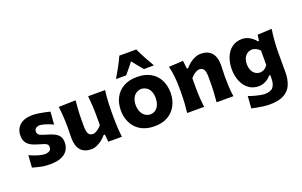

<svg xmlns="http://www.w3.org/2000/svg" viewBox="-118 -1405 3405 2168"><g transform="rotate(-20 1584.5 -321.5)"><path d="M254.7 15.1Q338.7 15.1 391.1 -7.8Q443.5 -30.8 468.2 -70.9Q492.8 -111 492.8 -162.1Q492.8 -205.7 474.6 -234Q456.4 -262.2 417.6 -281.5Q378.9 -300.8 317.1 -317.1Q265.5 -331.1 246.4 -346.2Q227.4 -361.3 227.4 -387Q227.4 -408 237.5 -419Q247.6 -430 262 -434.7Q276.4 -439.5 289.2 -440.4Q310.1 -440.4 353.4 -428.1Q396.6 -415.9 448.4 -391.4L459.6 -542.8Q436.8 -548.5 401.4 -556.2Q366 -564 327 -569.9Q287.9 -575.8 253.6 -575.8Q154.9 -575.8 101.2 -529Q47.5 -482.1 47.5 -402.7Q47.5 -359.4 64.5 -328.7Q81.5 -298 115.6 -277.4Q149.7 -256.8 200.5 -243.2Q243.8 -231.4 268.8 -222.4Q293.8 -213.4 304.5 -202.3Q315.3 -191.2 315.3 -173Q315.3 -150.6 305.4 -137.7Q295.6 -124.8 279.1 -119.5Q262.7 -114.1 243.2 -112.8Q217.8 -112.8 186 -120Q154.1 -127.1 120.8 -139.3Q87.6 -151.5 57.1 -166.5L46.4 -19.5Q80.9 -10.7 133.1 2.2Q185.2 15.1 254.7 15.1Z M752.8 15.1Q784.2 15.1 817.1 0.6Q850.1 -14 880.4 -37.6Q910.6 -61.2 933.4 -89H948.7L957 0H1120.9Q1113.4 -59.7 1110.2 -116.1Q1106.9 -172.5 1106.9 -242.4V-306Q1106.9 -358.7 1108.7 -401.1Q1110.5 -443.5 1114.1 -482.1Q1117.7 -520.7 1122.6 -560.4H918.6Q924.3 -500.7 928 -445.6Q931.6 -390.5 931.6 -328.1V-209.3Q918 -191.2 898.8 -175.5Q879.7 -159.8 860.7 -150.3Q841.6 -140.8 828.1 -140.8Q788.1 -140.8 772.5 -169.5Q757 -198.2 757 -256.3V-328.1Q757 -390.5 760.3 -448.2Q763.7 -506 769.9 -565.8L565.9 -560.4Q570.8 -520.7 574.2 -482.1Q577.6 -443.5 579.6 -401.1Q581.5 -358.7 581.5 -306Q581.5 -276.2 580.4 -248.4Q579.3 -220.5 579.3 -183.8Q579.3 -84.3 623.5 -34.6Q667.8 15.1 752.8 15.1Z M1510.9 -127.1Q1470.9 -129.2 1443.8 -150.6Q1416.7 -171.9 1402.8 -206.4Q1389 -240.9 1389 -281.9Q1389 -324.9 1402.8 -358.2Q1416.7 -391.6 1443.9 -411.4Q1471.2 -431.2 1510.9 -433.6Q1568.4 -428.5 1598.6 -388.6Q1628.9 -348.6 1628.9 -281.9Q1628.9 -239.9 1615.9 -205.4Q1602.9 -170.9 1576.7 -150.1Q1550.5 -129.2 1510.9 -127.1ZM1511.9 15.1Q1606.6 15.1 1672.5 -23.8Q1738.4 -62.8 1773 -130Q1807.6 -197.1 1807.6 -281.9Q1807.6 -364.6 1774.5 -431.4Q1741.4 -498.2 1674.8 -537.4Q1608.2 -576.5 1508.1 -576.5Q1410.8 -576.5 1344.6 -537.8Q1278.3 -499 1244.5 -432.5Q1210.6 -365.9 1210.6 -281.9Q1210.6 -223.1 1228.7 -169.8Q1246.7 -116.4 1283.7 -74.8Q1320.6 -33.2 1377.4 -9Q1434.2 15.1 1511.9 15.1ZM1616.4 -632.5 1736 -634.6Q1701.5 -693.7 1669.1 -752.9Q1636.7 -812.2 1610.2 -870.6H1406.4Q1380.4 -812.2 1347.8 -753Q1315.3 -693.8 1280.8 -634.8H1402.8Q1430.3 -667.2 1456.8 -699.8Q1483.2 -732.4 1508.6 -765Q1534.5 -731.6 1561.4 -698.4Q1588.4 -665.2 1616.4 -632.5Z M1904.6 0H2108.6Q2101.1 -59.7 2097.6 -114.9Q2094.1 -170.1 2094.1 -232.7V-348Q2107.9 -366.5 2127 -382Q2146.2 -397.5 2165.6 -407.1Q2185.1 -416.8 2199.2 -416.8Q2239.6 -416.8 2255 -388.2Q2270.5 -359.5 2270.5 -301.1V-232.7Q2270.5 -170.1 2267.3 -114.9Q2264 -59.7 2258.3 0H2460.4Q2451.2 -59.7 2448.3 -116.1Q2445.5 -172.5 2445.5 -242.4Q2445.5 -271.6 2447.5 -306.2Q2449.5 -340.7 2449.5 -377.3Q2449.5 -476.7 2404.9 -526.6Q2360.4 -576.5 2274.9 -576.5Q2240.9 -576.5 2206.4 -562Q2171.9 -547.5 2141.4 -523.8Q2110.8 -500 2087.9 -472.2H2073.1L2062.2 -569.5L1890.1 -560.4Q1906.4 -493 1912.7 -427.6Q1918.9 -362.1 1918.9 -298.2V-242.4Q1918.9 -172.5 1915.3 -116.1Q1911.6 -59.7 1904.6 0Z M2814.9 228.8Q2779.8 228.8 2739.5 223.6Q2699.2 218.3 2663 211.1Q2626.8 203.9 2602.9 199.1L2613.4 53.7Q2647.6 66.7 2685.2 77.1Q2722.8 87.4 2753.7 93.1Q2784.7 98.8 2797.7 98.8Q2874 98.8 2903.4 64Q2932.8 29.1 2932.8 -43.1V-82.4H2921.2Q2887 -43.8 2848.2 -25.6Q2809.4 -7.3 2771.2 -7.3Q2714.4 -7.3 2672 -31.1Q2629.7 -54.9 2601.8 -95.3Q2573.9 -135.7 2560.2 -186.7Q2546.5 -237.6 2546.5 -292Q2546.5 -369 2571.9 -433Q2597.2 -497.1 2647.1 -535.5Q2696.9 -573.9 2770.7 -573.9Q2818 -573.9 2859.1 -550.5Q2900.2 -527.2 2931.8 -488.6H2946L2954.3 -558.6L3126.6 -567.1Q3115.9 -498 3110.4 -430.6Q3105 -363.1 3105 -297.2V-53.4Q3105 30.4 3078.6 94.1Q3052.2 157.7 2988.9 193.3Q2925.6 228.8 2814.9 228.8ZM2836.8 -148.1Q2894.7 -150.7 2929.4 -204.1V-377.3Q2910.6 -398.8 2886.1 -410.9Q2861.7 -423 2837.4 -423.5Q2800.3 -422 2775.4 -403.1Q2750.5 -384.1 2738.1 -353.4Q2725.7 -322.8 2725.7 -285.5Q2725.7 -250.3 2737.8 -219.4Q2749.8 -188.5 2774.5 -169Q2799.2 -149.6 2836.8 -148.1Z"/></g></svg>

Font: Pinar FD VF
Style: Regular
Weight: 300
Designer: Amin Abedi
Version: Version 2.000